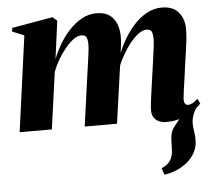

<svg xmlns="http://www.w3.org/2000/svg" viewBox="-53 -574 982 885"><g transform="rotate(-5 437.5 -132.0)"><path d="M672.5 253 662 222Q683.5 213.5 694.8 201.2Q706 189 711.5 173Q716.5 158.5 716.8 138.5Q717 118.5 718 98.5Q718.5 60 737 37.2Q755.5 14.5 770 -5L851 -48.5Q837 -30.5 829.8 -10.2Q822.5 10 822.5 30.5Q822.5 45.5 826 66.8Q829.5 88 829 108Q829 137.5 815.2 163.5Q801.5 189.5 777 209Q755.5 226.5 728.5 237.8Q701.5 249 672.5 253ZM242 -497 218.5 -321Q230.5 -353 250.2 -387Q270 -421 296.8 -450.2Q323.5 -479.5 355.8 -497.5Q388 -515.5 424.5 -515.5Q465.5 -515.5 489.5 -495.8Q513.5 -476 522.2 -441.2Q531 -406.5 525 -362.5Q524.5 -355 522.8 -342.5Q521 -330 518.8 -316.2Q516.5 -302.5 514.5 -291.5L499 -264.5Q516 -321 540.2 -367Q564.5 -413 594.2 -446.2Q624 -479.5 657.2 -497.5Q690.5 -515.5 726 -515.5Q779.5 -515.5 804.8 -484Q830 -452.5 830 -409.5Q830 -382.5 827 -355.2Q824 -328 819.8 -300.2Q815.5 -272.5 811.5 -244Q808.5 -218 804 -187.8Q799.5 -157.5 795.8 -130.8Q792 -104 790.5 -87.5Q790.5 -70 796 -64Q801.5 -58 808.5 -58Q817.5 -58 829.2 -63.5Q841 -69 854 -82L865.5 -59Q852.5 -45 830.2 -28.8Q808 -12.5 775.5 -0.2Q743 12 699 12Q685 12 670.2 6Q655.5 0 646 -13.2Q636.5 -26.5 636.5 -48.5Q636.5 -60.5 640 -90.2Q643.5 -120 648.8 -155.2Q654 -190.5 658 -219.5Q662.5 -253 667 -283.5Q671.5 -314 674.2 -337.5Q677 -361 677 -373Q677 -396.5 671.8 -408.2Q666.5 -420 647.5 -420Q629.5 -420 608.2 -403.8Q587 -387.5 566 -359.8Q545 -332 526.8 -296.8Q508.5 -261.5 497 -223.5L519.5 -315.5Q517 -298 515.8 -287.2Q514.5 -276.5 512.8 -266Q511 -255.5 508.5 -237.5L475 0H325.5L356 -219.5Q361 -253 365.2 -283.5Q369.5 -314 372.5 -337.5Q375.5 -361 375.5 -373Q375.5 -396.5 370.2 -408.2Q365 -420 346 -420Q329 -420 309.5 -405.8Q290 -391.5 271 -368.2Q252 -345 236 -317.5Q220 -290 210 -263L173.5 0H24.5L85 -443L30 -465.5L32.5 -482L221.5 -515Z"/></g></svg>

Font: Merriweather 144pt ExtraBold
Style: Italic
Weight: 800
Italic angle: -7.8°
Version: Version 2.101